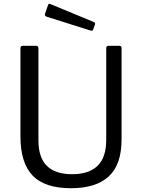

<svg xmlns="http://www.w3.org/2000/svg" viewBox="-20 -984 749 1014"><path d="M622 -247Q622 -115 554.5 -52.5Q487 10 355 10Q216 10 152 -57Q88 -124 88 -264V-728Q88 -742 99 -742H171Q183 -742 183 -729V-243Q183 -152 227.5 -108Q272 -64 361 -64Q450 -64 495.5 -108.5Q541 -153 541 -246V-729Q541 -742 552 -742H611Q622 -742 622 -730ZM234 -958Q235 -962 238 -963.5Q241 -965 245 -963L477 -867Q485 -863 481 -853L473 -831Q471 -824 467.5 -822.5Q464 -821 457 -823L229 -895Q213 -899 218 -912Z"/></svg>

Font: Libre Franklin
Style: Regular
Weight: 400
Designer: Pablo Impallari, Rodrigo Fuenzalida
Foundry: Impallari Type
Version: Version 1.001; ttfautohint (v1.4.1)